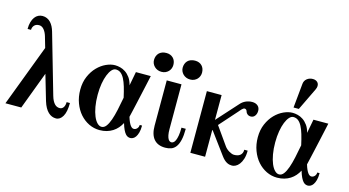

<svg xmlns="http://www.w3.org/2000/svg" viewBox="-86 -1127 2680 1474"><g transform="rotate(15 1254.5 -389.5)"><path d="M492.2 -129.9H465.8Q465.8 -118.2 463.4 -107.7Q460.9 -97.2 455.8 -89.1Q450.7 -81.1 443.1 -76.4Q435.5 -71.8 424.8 -71.8Q414.6 -71.8 404.5 -75.7Q394.5 -79.6 385.5 -88.9Q376.5 -98.1 368.4 -113.3Q360.4 -128.4 354 -150.9L217.8 -624Q211.9 -644.5 202.9 -662.4Q193.8 -680.2 181.4 -693.4Q168.9 -706.5 152.8 -713.9Q136.7 -721.2 117.2 -721.2Q99.6 -721.2 83.7 -713.4Q67.9 -705.6 56.2 -689.7Q44.4 -673.8 37.6 -650.1Q30.8 -626.5 30.8 -595.2H58.1Q58.1 -616.2 71.5 -631.1Q85 -646 109.9 -646Q131.8 -646 148.4 -626.2Q165 -606.4 173.8 -576.2L199.2 -488.8L14.2 0H140.1L252 -297.9L311 -96.2Q319.8 -67.4 331.3 -46.9Q342.8 -26.4 356.7 -13.2Q370.6 0 386 6.1Q401.4 12.2 418 12.2Q450.2 12.2 471.2 -23.4Q492.2 -59.1 492.2 -129.9Z M1071.8 -106H1053.2Q1053.2 -89.4 1042.2 -77.1Q1031.2 -64.9 1016.1 -64.9Q1010.3 -64.9 1003.7 -68.4Q997.1 -71.8 990 -81.1Q982.9 -90.3 975.6 -106Q968.3 -121.6 960.9 -146Q965.3 -164.6 972.9 -197.3Q980.5 -230 989 -268.3Q997.6 -306.6 1006.3 -345.9Q1015.1 -385.3 1022.2 -417.5Q1029.3 -449.7 1033.7 -470Q1038.1 -490.2 1038.1 -490.2H919.9L898.9 -379.9Q890.1 -415.5 873.3 -438.7Q856.4 -461.9 835.9 -475.6Q815.4 -489.3 793.7 -494.6Q772 -500 752.9 -500Q719.2 -500 682.1 -483.2Q645 -466.3 613.8 -434.3Q582.5 -402.3 562.3 -355.7Q542 -309.1 542 -250Q542 -192.9 560.1 -144.5Q578.1 -96.2 608.6 -61.5Q639.2 -26.9 679.4 -7.3Q719.7 12.2 764.2 12.2Q795.4 12.2 821.3 4.6Q847.2 -2.9 868.2 -16.4Q889.2 -29.8 905.3 -48.3Q921.4 -66.9 933.1 -88.9Q942.4 -57.1 951.9 -37.6Q961.4 -18.1 970.9 -7.6Q980.5 2.9 990 6.3Q999.5 9.8 1008.8 9.8Q1018.1 9.8 1029.3 4.4Q1040.5 -1 1049.8 -14.2Q1059.1 -27.3 1065.4 -49.6Q1071.8 -71.8 1071.8 -106ZM879.9 -275.9Q870.1 -222.7 859.9 -175.3Q849.6 -127.9 837.2 -92.5Q824.7 -57.1 809.1 -36.6Q793.5 -16.1 772.9 -16.1Q754.9 -16.1 738.3 -32.7Q721.7 -49.3 709 -79.6Q696.3 -109.9 688.7 -152.3Q681.2 -194.8 681.2 -246.1Q681.2 -294.9 688.2 -335.9Q695.3 -377 707.3 -406.7Q719.2 -436.5 734.6 -453.4Q750 -470.2 767.1 -470.2Q789.1 -470.2 805.4 -457.5Q821.8 -444.8 835 -419.9Q848.1 -395 858.9 -358.9Q869.6 -322.8 879.9 -275.9Z M1402.3 -168.9H1368.2Q1368.2 -130.4 1363.8 -105.5Q1359.4 -80.6 1352.8 -65.9Q1346.2 -51.3 1337.9 -45.7Q1329.6 -40 1322.3 -40Q1315.9 -40 1308.8 -43.7Q1301.8 -47.4 1295.9 -57.9Q1290 -68.4 1286.1 -86.9Q1282.2 -105.5 1282.2 -134.8V-490.2H1165V-129.9Q1165 -60.5 1195.8 -24.2Q1226.6 12.2 1286.1 12.2Q1312.5 12.2 1333.7 4.4Q1355 -3.4 1370.4 -23.9Q1385.7 -44.4 1394 -79.6Q1402.3 -114.7 1402.3 -168.9ZM1411.6 -617.2Q1411.6 -633.8 1406.5 -647.7Q1401.4 -661.6 1391.8 -671.6Q1382.3 -681.6 1368.4 -687.3Q1354.5 -692.9 1336.9 -692.9Q1317.4 -692.9 1302.5 -687Q1287.6 -681.2 1277.8 -670.9Q1268.1 -660.6 1262.9 -646.7Q1257.8 -632.8 1257.8 -616.2Q1257.8 -601.6 1263.7 -588.4Q1269.5 -575.2 1280 -564.9Q1290.5 -554.7 1304.7 -548.8Q1318.8 -543 1335.9 -543Q1354 -543 1367.9 -549.3Q1381.8 -555.7 1391.6 -565.9Q1401.4 -576.2 1406.5 -589.6Q1411.6 -603 1411.6 -617.2ZM1183.6 -617.2Q1183.6 -633.8 1178.5 -647.7Q1173.3 -661.6 1163.6 -671.6Q1153.8 -681.6 1139.9 -687.3Q1126 -692.9 1108.9 -692.9Q1089.4 -692.9 1074.5 -687Q1059.6 -681.2 1049.8 -670.9Q1040 -660.6 1034.9 -646.7Q1029.8 -632.8 1029.8 -616.2Q1029.8 -601.6 1035.6 -588.4Q1041.5 -575.2 1052 -564.9Q1062.5 -554.7 1076.7 -548.8Q1090.8 -543 1107.9 -543Q1126 -543 1139.9 -549.3Q1153.8 -555.7 1163.6 -565.9Q1173.3 -576.2 1178.5 -589.6Q1183.6 -603 1183.6 -617.2Z M1904.8 -129.9H1877.9Q1877.9 -113.8 1872.8 -102.8Q1867.7 -91.8 1858.4 -84.7Q1849.1 -77.6 1836.9 -74.7Q1824.7 -71.8 1811 -71.8Q1802.7 -71.8 1792.5 -75.4Q1782.2 -79.1 1771.5 -85.4Q1760.7 -91.8 1751.2 -100.1Q1741.7 -108.4 1734.9 -118.2L1633.8 -261.2L1758.8 -401.9Q1763.2 -406.7 1768.1 -412.8Q1772.9 -418.9 1778.3 -424.1Q1783.7 -429.2 1788.8 -432.6Q1793.9 -436 1798.8 -436Q1814.5 -436 1819.8 -416Q1820.3 -412.1 1823.5 -407.5Q1826.7 -402.8 1831.5 -398.7Q1836.4 -394.5 1843.3 -391.8Q1850.1 -389.2 1858.9 -389.2Q1879.4 -389.2 1891.6 -405.5Q1903.8 -421.9 1903.8 -445.8Q1903.8 -470.7 1887 -485.4Q1870.1 -500 1842.8 -500Q1815.9 -500 1792 -489.5Q1768.1 -479 1750 -458L1601.1 -293V-490.2H1483.9V0H1601.1V-210L1604 -212.9L1730 -42Q1742.7 -24.4 1754.4 -13.7Q1766.1 -2.9 1777.1 2.7Q1788.1 8.3 1798.1 10.3Q1808.1 12.2 1817.9 12.2Q1830.6 12.2 1845.7 4.6Q1860.8 -2.9 1874 -19.8Q1887.2 -36.6 1896 -63.7Q1904.8 -90.8 1904.8 -129.9Z M2482.9 -106H2464.4Q2464.4 -89.4 2453.4 -77.1Q2442.4 -64.9 2427.2 -64.9Q2421.4 -64.9 2414.8 -68.4Q2408.2 -71.8 2401.1 -81.1Q2394 -90.3 2386.7 -106Q2379.4 -121.6 2372.1 -146Q2376.5 -164.6 2384 -197.3Q2391.6 -230 2400.1 -268.3Q2408.7 -306.6 2417.5 -345.9Q2426.3 -385.3 2433.3 -417.5Q2440.4 -449.7 2444.8 -470Q2449.2 -490.2 2449.2 -490.2H2331.1L2310.1 -379.9Q2301.3 -415.5 2284.4 -438.7Q2267.6 -461.9 2247.1 -475.6Q2226.6 -489.3 2204.8 -494.6Q2183.1 -500 2164.1 -500Q2130.4 -500 2093.3 -483.2Q2056.2 -466.3 2024.9 -434.3Q1993.7 -402.3 1973.4 -355.7Q1953.1 -309.1 1953.1 -250Q1953.1 -192.9 1971.2 -144.5Q1989.3 -96.2 2019.8 -61.5Q2050.3 -26.9 2090.6 -7.3Q2130.9 12.2 2175.3 12.2Q2206.5 12.2 2232.4 4.6Q2258.3 -2.9 2279.3 -16.4Q2300.3 -29.8 2316.4 -48.3Q2332.5 -66.9 2344.2 -88.9Q2353.5 -57.1 2363 -37.6Q2372.6 -18.1 2382.1 -7.6Q2391.6 2.9 2401.1 6.3Q2410.6 9.8 2419.9 9.8Q2429.2 9.8 2440.4 4.4Q2451.7 -1 2460.9 -14.2Q2470.2 -27.3 2476.6 -49.6Q2482.9 -71.8 2482.9 -106ZM2291 -275.9Q2281.2 -222.7 2271 -175.3Q2260.7 -127.9 2248.3 -92.5Q2235.8 -57.1 2220.2 -36.6Q2204.6 -16.1 2184.1 -16.1Q2166 -16.1 2149.4 -32.7Q2132.8 -49.3 2120.1 -79.6Q2107.4 -109.9 2099.9 -152.3Q2092.3 -194.8 2092.3 -246.1Q2092.3 -294.9 2099.4 -335.9Q2106.4 -377 2118.4 -406.7Q2130.4 -436.5 2145.8 -453.4Q2161.1 -470.2 2178.2 -470.2Q2200.2 -470.2 2216.6 -457.5Q2232.9 -444.8 2246.1 -419.9Q2259.3 -395 2270 -358.9Q2280.8 -322.8 2291 -275.9ZM2287.1 -719.2Q2294.4 -734.4 2294.7 -747.6Q2294.9 -760.7 2289.3 -770.3Q2283.7 -779.8 2272.7 -785.4Q2261.7 -791 2247.1 -791Q2219.2 -791 2200 -775.4Q2180.7 -759.8 2178.2 -734.9L2159.2 -541H2201.2Z"/></g></svg>

Font: Galatia SIL
Style: Bold
Weight: 700
Designer: Development by SIL's NRSI team
Version: Version 2.1